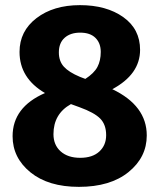

<svg xmlns="http://www.w3.org/2000/svg" viewBox="-20 -710 621 747"><path d="M417 -363Q551 -299 551 -183Q551 -98 480 -40.5Q409 17 287 17Q168 17 98.5 -39.5Q29 -96 29 -180Q29 -293 155 -348Q56 -406 56 -508Q56 -589 122 -639.5Q188 -690 291 -690Q394 -690 459.5 -643.5Q525 -597 525 -516Q525 -421 417 -363ZM292 -583Q254 -583 231.5 -563Q209 -543 209 -506Q209 -472 228.5 -450.5Q248 -429 291 -411L312 -403Q346 -425 359 -449.5Q372 -474 372 -508Q372 -542 351.5 -562.5Q331 -583 292 -583ZM393 -184Q393 -225 370 -248.5Q347 -272 289 -293L256 -305Q188 -267 188 -188Q188 -146 216 -121Q244 -96 292 -96Q340 -96 366.5 -120.5Q393 -145 393 -184Z"/></svg>

Font: FiraGO
Style: Bold
Weight: 700
Designer: bBox Type
Foundry: bBox Type GmbH
Version: Version 1.001;PS 001.001;hotconv 1.0.88;makeotf.lib2.5.64775